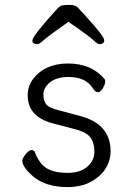

<svg xmlns="http://www.w3.org/2000/svg" viewBox="-20 -745 540 783"><path d="M255 18Q163 18 110 -30Q71 -65 71 -90Q71 -99 84.5 -116Q98 -133 108 -133Q119 -133 122 -125Q129 -105 143 -85Q172 -40 255 -40Q308 -40 336.5 -65.5Q365 -91 365 -126Q365 -162 349 -184Q333 -206 286.5 -218Q240 -230 195 -242Q93 -269 93 -356Q93 -394 115 -423Q163 -486 258 -486Q353 -486 407 -422Q409 -420 409 -411Q409 -402 399.5 -385.5Q390 -369 380 -369Q369 -369 360 -383Q331 -431 260 -431Q210 -431 183.5 -409Q157 -387 157 -360Q157 -333 169 -319Q181 -305 217 -296L303 -273Q431 -241 431 -128Q431 -89 409.5 -56Q388 -23 348.5 -2.5Q309 18 255 18ZM386 -565Q377 -565 361 -581Q345 -597 259 -656Q171 -594 156 -579.5Q141 -565 132 -565Q112 -565 112 -580Q112 -598 214 -710Q224 -721 234.5 -723Q245 -725 266 -725Q288 -725 299 -712.5Q310 -700 328 -681Q405 -597 405 -581Q405 -565 386 -565Z"/></svg>

Font: Moon Stars Kai HW
Style: Regular
Weight: 400
Designer: GuiWonder
Version: Version 1.101